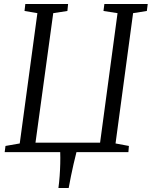

<svg xmlns="http://www.w3.org/2000/svg" viewBox="-20 -763 761 963"><path d="M273 180Q277 150.5 279.2 119.5Q281.5 88.5 282.2 58Q283 27.5 282 0H3.5L7.5 -31L79 -43.5L167.5 -697L103 -708L107 -743H321.5L318 -708L247 -697L158 -47.5H482L569.5 -697L499 -708L503.5 -743H721L716.5 -708L647.5 -697L559.5 -43.5L626.5 -31L624 0H363.5Q356 29 349 59.8Q342 90.5 335.8 121Q329.5 151.5 324.5 180Z"/></svg>

Font: Merriweather 48pt Light
Style: Italic
Weight: 300
Italic angle: -7.8°
Version: Version 2.101